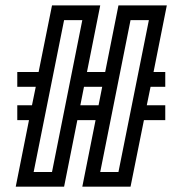

<svg xmlns="http://www.w3.org/2000/svg" viewBox="-20 -701 686 721"><path d="M470.2 0H289.1L338.9 -250H270.5L220.7 0H39.1L88.9 -250H44.9V-305.7H100.1L114.3 -375H44.9V-430.7H125L175.3 -680.7H356.4L306.6 -430.7H375L424.8 -680.7H606.4L556.6 -430.7H600.6V-375H545.4L531.2 -305.7H600.6V-250H520.5ZM175.3 -55.2 289.1 -625.5H220.7L106.4 -55.2ZM350.1 -305.7 363.8 -375H295.4L281.7 -305.7ZM424.8 -55.2 539.1 -625.5H470.2L356.4 -55.2Z"/></svg>

Font: X Company
Style: Regular
Weight: 400
Designer: GGBotNet
Foundry: GGBotNet
Version: 0.90